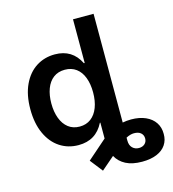

<svg xmlns="http://www.w3.org/2000/svg" viewBox="-129 -814 1011 1119"><g transform="rotate(-15 376.5 -254.0)"><path d="M39.1 -264.6Q39.1 -350.6 67.9 -412.1Q96.7 -473.6 146.5 -505.4Q196.3 -537.1 258.8 -537.1Q364.3 -537.1 410.2 -443.4H415V-707H539.1V-50.8Q563.5 -55.7 590.8 -55.7Q640.6 -55.7 677.5 -39.3Q714.4 -22.9 733.9 6.6Q753.4 36.1 752.9 75.2Q753.4 112.3 734.6 140.4Q715.8 168.5 679.2 183.8Q642.6 199.2 590.8 199.2Q531.2 199.2 492.4 179Q453.6 158.7 434.1 122.6L355.5 190.4L295.9 114.3L413.1 11.7V-84H410.2Q363.3 9.8 257.8 9.8Q194.8 9.8 145.3 -22.7Q95.7 -55.2 67.4 -117.2Q39.1 -179.2 39.1 -264.6ZM418 -265.6Q418 -316.9 403.3 -355.2Q388.7 -393.6 360.4 -414.6Q332 -435.5 292 -435.5Q251.5 -435.5 223.1 -414.1Q194.8 -392.6 180.4 -354Q166 -315.4 166 -265.6Q166 -214.8 180.7 -175.8Q195.3 -136.7 223.6 -114.7Q252 -92.8 292 -92.8Q331.5 -92.8 359.9 -114.3Q388.2 -135.7 403.1 -174.8Q418 -213.9 418 -265.6ZM592.8 117.2Q614.7 117.2 628.2 104.7Q641.6 92.3 641.6 72.3Q641.6 51.8 627.2 39.1Q612.8 26.4 585.9 26.4Q564 26.4 538.1 40V57.6Q538.1 86.4 553.7 101.8Q569.3 117.2 592.8 117.2Z"/></g></svg>

Font: Pretendard GOV SemiBold
Style: Regular
Weight: 600
Designer: Base glyphs from Inter by Rasmus Andersson; Hangeul glyphs from Noto Sans CJK(Source Han Sans) by Jang Soo-young and Kan
Foundry: Kil Hyung-jin
Version: Version 1.309